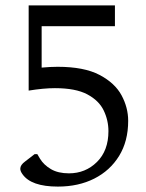

<svg xmlns="http://www.w3.org/2000/svg" viewBox="-20 -550 540 710"><path d="M194 140Q95 140 63 94Q55 83 55 74Q55 60 73 47L108 20H118L128 37Q142 60 168.5 75.5Q195 91 235 91Q296 91 338.5 49Q381 7 381 -65Q381 -105 363.5 -141.5Q346 -178 303 -201Q260 -224 183 -224Q142 -224 86 -215V-530H405V-453H134V-300Q166 -303 193 -303Q291 -303 348 -273Q405 -243 429.5 -197.5Q454 -152 454 -103Q454 -28 420.5 26.5Q387 81 328.5 110.5Q270 140 194 140Z"/></svg>

Font: Spectral SC
Style: Regular
Weight: 400
Designer: Jean-Baptiste Levee
Foundry: Production Type
Version: Version 2.001